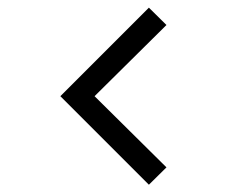

<svg xmlns="http://www.w3.org/2000/svg" viewBox="-20 -570 654 509"><path d="M421.3 -126.3 374.7 -80.3 140 -315 374.7 -549.7 421.3 -503.7 230.7 -315Z"/></svg>

Font: Manrope Variable Light
Style: Regular
Weight: 200
Designer: Mikhail Sharanda
Foundry: Mikhail Sharanda
Version: Version 4.505